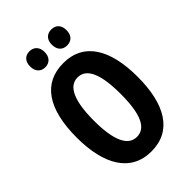

<svg xmlns="http://www.w3.org/2000/svg" viewBox="-268 -1017 1130 1130"><g transform="rotate(-45 296.5 -452.5)"><path d="M145 -849C145 -806 170 -782 205 -782C242 -782 266 -807 266 -849C266 -890 242 -915 205 -915C170 -915 145 -892 145 -849ZM326 -849C326 -806 350 -782 387 -782C425 -782 448 -807 448 -849C448 -890 425 -915 387 -915C351 -915 326 -892 326 -849ZM550 -358C550 -585 469 -725 297 -725C131 -725 43 -599 43 -359C43 -133 126 10 297 10C469 10 550 -131 550 -358ZM185 -358C185 -522 223 -606 297 -606C371 -606 408 -525 408 -358C408 -190 371 -111 297 -111C223 -111 185 -194 185 -358Z"/></g></svg>

Font: Noto Sans Lao Looped ExtraCondensed
Style: Bold
Weight: 700
Width: 2
Designer: Mark Frömberg, Ben Mitchell
Foundry: The Fontpad Ltd
Version: Version 1.002